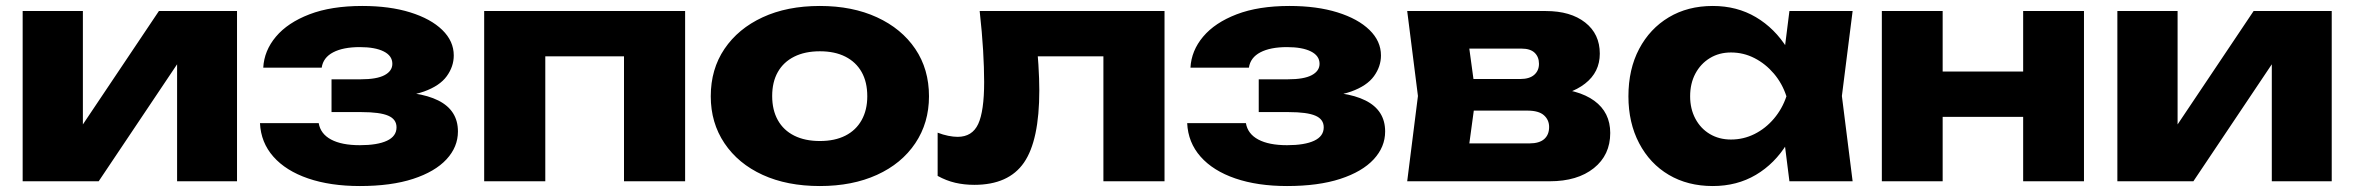

<svg xmlns="http://www.w3.org/2000/svg" viewBox="-20 -608 7898 644"><path d="M56 0V-571H258V-111L214 -125L513 -571H775V0H574V-473L618 -458L311 0Z M1187 16Q1088 16 1013.5 -9.5Q939 -35 897 -82.5Q855 -130 852 -195H1049Q1055 -159 1090.5 -140Q1126 -121 1187 -121Q1246 -121 1278 -136Q1310 -151 1310 -181Q1310 -208 1282 -220Q1254 -232 1193 -232H1092V-342H1190Q1244 -342 1270 -356Q1296 -370 1296 -394Q1296 -421 1267 -435.5Q1238 -450 1187 -450Q1131 -450 1097.5 -432.5Q1064 -415 1059 -381H863Q866 -438 905.5 -485Q945 -532 1018 -560Q1091 -588 1195 -588Q1287 -588 1356 -566.5Q1425 -545 1463.5 -507.5Q1502 -470 1502 -422Q1502 -385 1478.5 -352.5Q1455 -320 1402 -301Q1349 -282 1260 -282V-299Q1384 -304 1450 -271Q1516 -238 1516 -167Q1516 -115 1477.5 -73.5Q1439 -32 1365.5 -8Q1292 16 1187 16Z M2278 -571V0H2073V-512L2167 -419H1715L1809 -512V0H1604V-571Z M2730 16Q2620 16 2538 -21.5Q2456 -59 2410 -127.5Q2364 -196 2364 -285Q2364 -376 2410 -444Q2456 -512 2538 -550Q2620 -588 2730 -588Q2839 -588 2921.5 -550Q3004 -512 3050 -444Q3096 -376 3096 -285Q3096 -196 3050 -127.5Q3004 -59 2921.5 -21.5Q2839 16 2730 16ZM2730 -135Q2780 -135 2815.5 -153Q2851 -171 2870 -205Q2889 -239 2889 -285Q2889 -333 2870 -366.5Q2851 -400 2815.5 -418Q2780 -436 2730 -436Q2680 -436 2644 -418Q2608 -400 2589 -366.5Q2570 -333 2570 -286Q2570 -239 2589 -205Q2608 -171 2644 -153Q2680 -135 2730 -135Z M3266 -571H3886V0H3681V-513L3775 -419H3368L3454 -498Q3460 -439 3463 -391Q3466 -343 3466 -305Q3466 -137 3414.5 -62.5Q3363 12 3248 12Q3214 12 3184 5Q3154 -2 3125 -18V-163Q3143 -156 3160.5 -152.5Q3178 -149 3192 -149Q3241 -149 3261 -192Q3281 -235 3281 -333Q3281 -380 3277.5 -439.5Q3274 -499 3266 -571Z M4297 16Q4198 16 4123.5 -9.5Q4049 -35 4007 -82.5Q3965 -130 3962 -195H4159Q4165 -159 4200.5 -140Q4236 -121 4297 -121Q4356 -121 4388 -136Q4420 -151 4420 -181Q4420 -208 4392 -220Q4364 -232 4303 -232H4202V-342H4300Q4354 -342 4380 -356Q4406 -370 4406 -394Q4406 -421 4377 -435.5Q4348 -450 4297 -450Q4241 -450 4207.5 -432.5Q4174 -415 4169 -381H3973Q3976 -438 4015.5 -485Q4055 -532 4128 -560Q4201 -588 4305 -588Q4397 -588 4466 -566.5Q4535 -545 4573.5 -507.5Q4612 -470 4612 -422Q4612 -385 4588.5 -352.5Q4565 -320 4512 -301Q4459 -282 4370 -282V-299Q4494 -304 4560 -271Q4626 -238 4626 -167Q4626 -115 4587.5 -73.5Q4549 -32 4475.5 -8Q4402 16 4297 16Z M4700 0 4736 -286 4700 -571H5165Q5248 -571 5297 -532.5Q5346 -494 5346 -428Q5346 -366 5296.5 -327.5Q5247 -289 5160 -280L5173 -313Q5274 -309 5327.5 -270Q5381 -231 5381 -162Q5381 -88 5326 -44Q5271 0 5178 0ZM4897 -43 4818 -127H5110Q5143 -127 5159.5 -141.5Q5176 -156 5176 -182Q5176 -206 5158.5 -221.5Q5141 -237 5103 -237H4858V-343H5079Q5110 -343 5126 -357Q5142 -371 5142 -394Q5142 -417 5127.5 -431Q5113 -445 5083 -445H4819L4897 -528L4930 -286Z M5982 0 5956 -206 5983 -285 5956 -364 5982 -571H6194L6158 -286L6194 0ZM6030 -285Q6016 -195 5974.5 -127Q5933 -59 5869.5 -21.5Q5806 16 5725 16Q5641 16 5577.5 -21.5Q5514 -59 5478 -127.5Q5442 -196 5442 -285Q5442 -376 5478 -444Q5514 -512 5577.5 -550Q5641 -588 5725 -588Q5806 -588 5869.5 -550.5Q5933 -513 5975 -445.5Q6017 -378 6030 -285ZM5649 -285Q5649 -243 5666.5 -210Q5684 -177 5715 -158.5Q5746 -140 5786 -140Q5828 -140 5865 -158.5Q5902 -177 5930 -210Q5958 -243 5972 -285Q5958 -328 5930 -361Q5902 -394 5865 -413Q5828 -432 5786 -432Q5746 -432 5715 -413Q5684 -394 5666.5 -361Q5649 -328 5649 -285Z M6292 -571H6496V0H6292ZM6766 -571H6970V0H6766ZM6410 -368H6843V-216H6410Z M7082 0V-571H7284V-111L7240 -125L7539 -571H7801V0H7600V-473L7644 -458L7337 0Z"/></svg>

Font: Unbounded
Style: Bold
Weight: 700
Designer: Luke Prowse, Jean-Baptiste Morizot, Fátima Lázaro, Florian Runge
Foundry: NaN
Version: Version 1.700